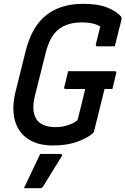

<svg xmlns="http://www.w3.org/2000/svg" viewBox="-20 -740 655 1003"><path d="M336 -368H579Q590 -368 587 -357L567 -275H526Q513 -222 498.5 -163.5Q484 -105 471 -53Q470 -47 465 -44Q439 -20 385 0Q331 20 257 20Q176 20 125 -15Q74 -50 57.5 -112Q41 -174 60 -256L114 -473Q146 -601 221 -660.5Q296 -720 414 -720Q494 -720 542 -700Q590 -680 612 -654Q617 -648 614 -634Q606 -603 597 -567.5Q588 -532 580 -498H489Q478 -498 481 -509Q486 -531 491.5 -552.5Q497 -574 504 -601Q470 -623 408 -623Q332 -623 286 -586.5Q240 -550 219 -465L162 -238Q151 -192 155.5 -159.5Q160 -127 178 -107Q194 -91 217 -83.5Q240 -76 270 -76Q303 -76 328.5 -84Q354 -92 369 -101Q384 -110 385 -113Q396 -154 405.5 -194Q415 -234 425 -275H324Q312 -275 316 -286Q321 -307 326 -327Q331 -347 336 -368ZM190 64H295Q301 64 303.5 67.5Q306 71 302 77Q275 120 254.5 153.5Q234 187 206 233Q204 237 200 240Q196 243 189 243H105Q128 194 148.5 151.5Q169 109 190 64Z"/></svg>

Font: Recursive Mn Lnr St Med
Style: Italic
Weight: 500
Italic angle: -15°
Monospace: yes
Version: Version 1.079;hotconv 1.0.112;makeotfexe 2.5.65598; ttfautoh